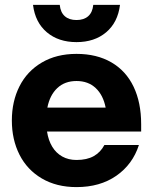

<svg xmlns="http://www.w3.org/2000/svg" viewBox="-20 -752 625 784"><path d="M28.4 -260Q28.4 -338 59.6 -399.7Q90.8 -461.4 150.8 -496.7Q210.8 -532 292.4 -532Q375.2 -532 434.9 -497.3Q494.6 -462.6 525.5 -397.9Q556.4 -333.2 556.4 -245V-215H172Q177.6 -178.8 193.3 -152.9Q209 -127 234.2 -112.9Q259.4 -98.8 292.4 -98.8Q335 -98.8 362.8 -114.5Q390.6 -130.2 406.2 -159.8H547.2Q521.6 -80.6 455 -34.3Q388.4 12 292.4 12Q210.8 12 150.8 -23.3Q90.8 -58.6 59.6 -120.3Q28.4 -182 28.4 -260ZM292.4 -421.2Q244.6 -421.2 214 -392.4Q183.4 -363.6 173.4 -312.6H411.4Q401.4 -363.6 370.8 -392.4Q340.2 -421.2 292.4 -421.2ZM114.8 -732H224Q227 -701.4 244.7 -685.8Q262.4 -670.2 292.4 -670.2Q322.4 -670.2 340.1 -685.8Q357.8 -701.4 360.8 -732H470Q461 -660.2 413.4 -620.1Q365.8 -580 292.4 -580Q219 -580 171.4 -620.1Q123.8 -660.2 114.8 -732Z"/></svg>

Font: Aspekta Variable
Style: Regular
Weight: 400
Designer: Ivo Dolenc
Version: Version 2.100